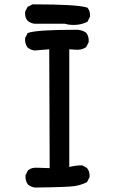

<svg xmlns="http://www.w3.org/2000/svg" viewBox="-20 -842 540 870"><path d="M138.2 7.8Q120.6 5.4 107.4 -5.4L106.9 -5.9L106.4 -6.3Q93.8 -23.4 95.7 -47.4V-48.3L96.2 -49.3L106 -68.8L106.9 -70.3L107.9 -71.3Q125 -84 148.9 -82L205.1 -80.1L203.1 -618.7L137.2 -613.3H136.7H136.2Q118.7 -615.7 105.5 -626.5L105 -627L104.5 -627.4Q91.8 -644.5 93.8 -668.5V-669.4L94.2 -670.4L104 -689.9L105 -692.4L107.4 -692.9Q145.5 -707 319.3 -707Q348.6 -709 369.6 -694.3L370.1 -693.8L371.1 -692.9Q383.8 -675.8 381.8 -651.9V-650.9L381.3 -649.9L371.6 -630.4L370.6 -628.9L369.6 -627.9Q358.9 -620.6 345.5 -617.9Q332 -615.2 316.9 -617.2L293.9 -618.7V-85.4Q324.2 -92.8 350.6 -92.8H352.1L353.5 -92.3L373 -81.5L374 -80.6L374.5 -80.1Q387.7 -64.5 385.7 -40.5V-39.6L385.3 -38.6L375.5 -19L374.5 -17.1L372.6 -16.1Q348.6 -3.9 319.3 1Q290.5 5.9 138.7 7.8ZM290.5 -730.5 273.9 -734.4H136.7H136.2Q118.7 -736.8 105.5 -747.6L105 -748Q98.1 -755.9 95.5 -765.9Q92.8 -775.9 93.8 -787.6V-788.6L94.2 -789.6L104 -809.1L105 -811L106.9 -812L126.5 -821.8L127.4 -822.3H128.9Q328.1 -822.3 373.5 -808.1L375.5 -807.6L376.5 -806.6Q383.3 -798.8 386 -788.8Q388.7 -778.8 387.7 -767.1V-766.1L387.2 -765.1L377.4 -745.6L376.5 -743.7L374.5 -742.7Q337.9 -724.6 291 -730.5Z"/></svg>

Font: NaikaiFont
Style: SemiBold
Weight: 600
Version: Version 1.89